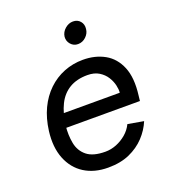

<svg xmlns="http://www.w3.org/2000/svg" viewBox="-130 -801 830 916"><g transform="rotate(-20 284.5 -343.5)"><path d="M264 13Q194 13 144 -18.5Q94 -50 70.5 -109Q47 -168 57 -248Q65 -310 88 -358.5Q111 -407 147 -441.5Q183 -476 228.5 -494Q274 -512 325 -512Q387 -512 434.5 -485.5Q482 -459 505 -403.5Q528 -348 517 -261L514 -234H135L144 -304H437Q439 -319 434 -341.5Q429 -364 415.5 -385.5Q402 -407 378.5 -421.5Q355 -436 320 -436Q266 -436 228.5 -413.5Q191 -391 170 -348.5Q149 -306 141 -245Q136 -198 144 -156Q152 -114 183.5 -88.5Q215 -63 277 -63Q306 -63 333.5 -74Q361 -85 384 -104.5Q407 -124 420 -151L500 -137Q483 -96 451 -62Q419 -28 373 -7.5Q327 13 264 13ZM330 -590Q308 -590 293.5 -606.5Q279 -623 281 -645Q284 -668 302.5 -684Q321 -700 343 -700Q366 -700 379.5 -684Q393 -668 390 -645Q388 -623 370.5 -606.5Q353 -590 330 -590Z"/></g></svg>

Font: Inclusive Sans
Style: Italic
Weight: 400
Italic angle: -7°
Designer: Olivia King
Foundry: Olivia King
Version: Version 2.004